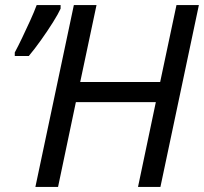

<svg xmlns="http://www.w3.org/2000/svg" viewBox="-20 -734 801 754"><path d="M270 -714H359L295 -412H609L673 -714H761L610 0H522L592 -333H278L208 0H119ZM38 -514V-528Q51 -552 67 -585.5Q83 -619 98.5 -653Q114 -687 124 -714H218V-700Q209 -680 188 -646.5Q167 -613 141 -576.5Q115 -540 93 -514Z"/></svg>

Font: BC Sans
Style: Italic
Weight: 400
Italic angle: -12°
Designer: Monotype Design Team
Designer: Province of B.C.
Foundry: Monotype Imaging Inc.
Version: Version 2.000;GOOG;noto-source:20170915:90ef993387c0